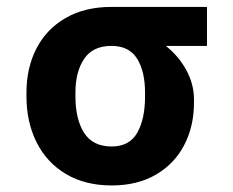

<svg xmlns="http://www.w3.org/2000/svg" viewBox="-20 -534 684 563"><path d="M306.6 -513.7H586.9V-399.4H466.3Q503.4 -370.1 526.1 -328.9Q548.8 -287.6 548.8 -242.2V-232.4Q548.8 -164.1 520.3 -108.9Q491.7 -53.7 437.3 -22Q382.8 9.8 307.6 9.8Q229.5 9.8 173.1 -23.9Q116.7 -57.6 87.2 -116.9Q57.6 -176.3 57.6 -251V-262.7Q57.6 -335 86.9 -391.8Q116.2 -448.7 172.4 -481.2Q228.5 -513.7 306.6 -513.7ZM307.6 -104.5Q359.4 -104.5 382.3 -144.5Q405.3 -184.6 405.3 -251V-262.7Q405.3 -324.2 382.1 -361.8Q358.9 -399.4 306.6 -399.4Q252 -399.4 226.6 -361.3Q201.2 -323.2 201.2 -262.7V-251Q201.2 -184.6 226.6 -144.5Q252 -104.5 307.6 -104.5Z"/></svg>

Font: Pretendard Std
Style: Bold
Weight: 700
Designer: Base glyphs from Inter by Rasmus Andersson; Hangeul glyphs from Noto Sans CJK(Source Han Sans) by Jang Soo-young and Kan
Foundry: Kil Hyung-jin
Version: Version 1.309